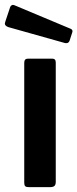

<svg xmlns="http://www.w3.org/2000/svg" viewBox="-37 -772 319 792"><path d="M193 -22V-514C193 -524.7 188.3 -530 179 -530H78C68 -530 63 -524.3 63 -513V-18C63 -11.3 64.3 -6.7 67 -4C69.7 -1.3 74.7 0 82 0H169C177.7 0 183.8 -1.7 187.5 -5C191.2 -8.3 193 -14 193 -22ZM11.5 -750.5C8.5 -748.8 6.3 -746.3 5 -743L-15 -683L-17 -675C-17 -668.3 -12 -663.3 -2 -660L229 -595C231 -594.3 233.7 -594 237 -594C243 -594 247.3 -597.3 250 -604L260 -635C264 -643.7 262.3 -649.7 255 -653L21 -751C17.7 -752.3 14.5 -752.2 11.5 -750.5Z"/></svg>

Font: Libre Franklin SemiBold
Style: Regular
Weight: 600
Designer: Pablo Impallari, Rodrigo Fuenzalida
Foundry: Impallari Type
Version: Version 1.002; ttfautohint (v1.5)